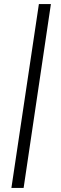

<svg xmlns="http://www.w3.org/2000/svg" viewBox="-20 -739 301 943"><path d="M36 184 171 -719H230L96 184Z"/></svg>

Font: Nunitoga
Style: Light Italic
Weight: 300
Italic angle: -9°
Designer: Vernon Adams
Foundry: Vernon Adams
Version: Version 1.0